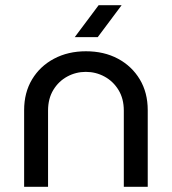

<svg xmlns="http://www.w3.org/2000/svg" viewBox="-20 -720 662 740"><path d="M73 0V-295.4Q73 -363.2 103.7 -414.2Q134.4 -465.2 188.4 -493.8Q242.4 -522.4 311.2 -522.4Q381 -522.4 434.5 -493.8Q488 -465.2 518.7 -414.2Q549.4 -363.2 549.4 -295.4V0H457.2V-293.8Q457.2 -339.6 436.8 -373.1Q416.4 -406.6 382.9 -424.8Q349.4 -443 310.8 -443Q272.6 -443 239.3 -425Q206 -407 185.6 -373.5Q165.2 -340 165.2 -293.8V0ZM268.2 -577 360.2 -700H448.8L356.8 -577Z"/></svg>

Font: MuseoModerno Thin
Style: Regular
Weight: 100
Designer: Pablo Cosgaya, Héctor Gatti, Marcela Romero, and the Authors of The MuseoModerno Project.
Foundry: Omnibus-Type Team
Version: Version 1.003